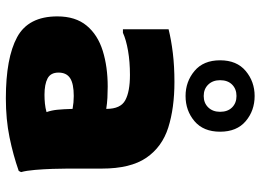

<svg xmlns="http://www.w3.org/2000/svg" viewBox="-137 -741 890 656"><g transform="rotate(90 308.0 -413.0)"><path d="M316 12Q178 12 107 -26.5Q36 -65 36 -164Q36 -226 67.5 -264Q99 -302 153.5 -319Q208 -336 276 -336Q295 -336 314 -335Q333 -334 352 -331V-332Q352 -380 322.5 -396Q293 -412 236 -412Q191 -412 153.5 -405.5Q116 -399 92 -388H80V-544Q116 -553 161 -558.5Q206 -564 260 -564Q349 -564 415.5 -543Q482 -522 519 -468Q556 -414 556 -316V-200Q556 -178 557 -147.5Q558 -117 560.5 -87.5Q563 -58 568 -40L564 -32Q510 -13 449 -0.5Q388 12 316 12ZM228 -168Q228 -141 248 -130.5Q268 -120 304 -120Q319 -120 334 -121.5Q349 -123 363 -127Q357 -144 355 -163.5Q353 -183 352 -216Q330 -220 308 -220Q266 -220 247 -207.5Q228 -195 228 -168ZM308 -602Q259 -602 222.5 -632.5Q186 -663 186 -720Q186 -777 222.5 -807.5Q259 -838 308 -838Q358 -838 394 -807.5Q430 -777 430 -720Q430 -663 394 -632.5Q358 -602 308 -602ZM308 -664Q332 -664 347 -679.5Q362 -695 362 -720Q362 -746 347 -761Q332 -776 308 -776Q284 -776 269 -761Q254 -746 254 -720Q254 -695 269 -679.5Q284 -664 308 -664Z"/></g></svg>

Font: Kufam Black
Style: Regular
Weight: 900
Designer: Wael Morcos, Artur Schmal
Foundry: Original Type
Version: Version 1.301; ttfautohint (v1.8.3)